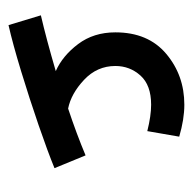

<svg xmlns="http://www.w3.org/2000/svg" viewBox="-21 -374 453 451"><g transform="rotate(90 205.5 -148.5)"><path d="M375 -50 345 -123Q295 -102 235 -82Q200 -89 167.5 -119.5Q135 -150 135 -193Q135 -227 157.5 -252Q180 -277 226 -277Q252 -277 288 -268L301 -343Q260 -355 226 -355Q157 -355 106.5 -312.5Q56 -270 56 -193Q56 -142 83.5 -105.5Q111 -69 147 -53Q72 -31 16 -18L39 58Q83 48 147 28.5Q211 9 273.5 -12.5Q336 -34 375 -50Z"/></g></svg>

Font: Noto Sans Arabic
Style: Regular
Weight: 400
Designer: Nadine Chahine - Monotype Design Team
Foundry: Monotype Imaging Inc.
Version: Version 1.902